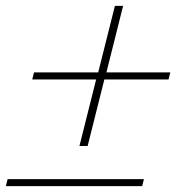

<svg xmlns="http://www.w3.org/2000/svg" viewBox="-41 -635 611 655"><path d="M287 -364H69L75 -388H294L351 -615H379L322 -388H540L534 -364H315L258 -137H230ZM-15 -24H450L444 0H-21Z"/></svg>

Font: IBM Plex Serif ExtLt
Style: Italic
Weight: 200
Italic angle: -14°
Designer: Mike Abbink, Paul van der Laan, Pieter van Rosmalen
Foundry: Bold Monday
Version: Version 3.001